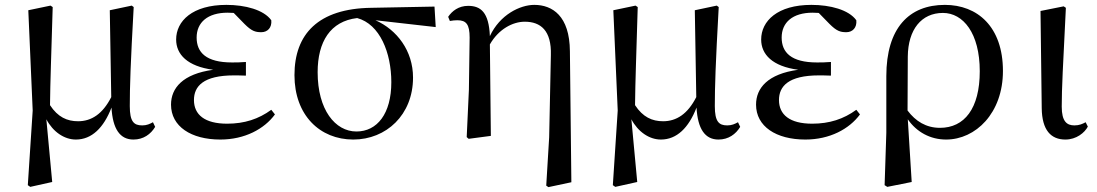

<svg xmlns="http://www.w3.org/2000/svg" viewBox="-20 -557 4496 787"><path d="M291 15C356 15 405 -33 437 -116C442 -28 472 15 527 15C568 15 598 -7 616 -37L607 -56C594 -49 582 -43 563 -43C529 -43 512 -58 512 -122C512 -200 515 -295 528 -528L520 -534L430 -515L436 -159C401 -90 355 -60 300 -60C255 -60 217 -77 185 -126C186 -224 190 -323 196 -528L187 -534L96 -515L114 -104L94 202L104 209L194 189L170 -68C197 -17 243 15 291 15Z M883 15C983 15 1063 -28 1107 -88L1092 -107C1040 -69 982 -50 911 -50C819 -50 775 -87 775 -147C775 -203 813 -248 939 -248C950 -248 961 -248 988 -247V-303C964 -301 948 -301 931 -301C825 -301 786 -342 786 -403C786 -465 831 -505 913 -505L938 -504L982 -459C1011 -430 1026 -425 1051 -425C1077 -425 1095 -444 1092 -474C1061 -517 985 -537 908 -537C769 -537 702 -471 702 -395C702 -334 748 -285 854 -271C729 -254 681 -196 681 -128C681 -39 763 15 883 15Z M1428 15C1563 15 1673 -86 1673 -239C1673 -349 1607 -435 1519 -474L1766 -446L1761 -530L1502 -525C1284 -522 1187 -417 1187 -249C1187 -85 1291 15 1428 15ZM1444 -483C1537 -458 1584 -341 1584 -220C1584 -91 1526 -18 1441 -18C1354 -18 1282 -107 1282 -261C1282 -386 1334 -470 1444 -483Z M2219 204 2228 210 2322 190 2316 -347C2315 -492 2244 -537 2170 -537C2112 -537 2029 -497 1988 -409C1984 -506 1951 -533 1899 -533C1860 -533 1833 -512 1817 -488L1824 -471C1835 -473 1845 -474 1855 -474C1891 -474 1905 -457 1905 -403L1902 -189L1893 5L1901 12L1992 0L1988 -375C2024 -438 2082 -468 2131 -468C2196 -468 2241 -432 2238 -331L2231 6Z M2689 15C2754 15 2803 -33 2835 -116C2840 -28 2870 15 2925 15C2966 15 2996 -7 3014 -37L3005 -56C2992 -49 2980 -43 2961 -43C2927 -43 2910 -58 2910 -122C2910 -200 2913 -295 2926 -528L2918 -534L2828 -515L2834 -159C2799 -90 2753 -60 2698 -60C2653 -60 2615 -77 2583 -126C2584 -224 2588 -323 2594 -528L2585 -534L2494 -515L2512 -104L2492 202L2502 209L2592 189L2568 -68C2595 -17 2641 15 2689 15Z M3281 15C3381 15 3461 -28 3505 -88L3490 -107C3438 -69 3380 -50 3309 -50C3217 -50 3173 -87 3173 -147C3173 -203 3211 -248 3337 -248C3348 -248 3359 -248 3386 -247V-303C3362 -301 3346 -301 3329 -301C3223 -301 3184 -342 3184 -403C3184 -465 3229 -505 3311 -505L3336 -504L3380 -459C3409 -430 3424 -425 3449 -425C3475 -425 3493 -444 3490 -474C3459 -517 3383 -537 3306 -537C3167 -537 3100 -471 3100 -395C3100 -334 3146 -285 3252 -271C3127 -254 3079 -196 3079 -128C3079 -39 3161 15 3281 15Z M3606 202 3617 209 3717 189 3701 -68C3737 -16 3793 15 3858 15C3979 15 4091 -93 4091 -266C4091 -448 3986 -537 3853 -537C3706 -537 3613 -442 3613 -245V-13ZM3700 -104 3701 -325C3702 -436 3757 -504 3845 -504C3928 -504 3996 -421 3996 -265C3996 -112 3933 -33 3833 -33C3776 -33 3733 -60 3700 -104Z M4347 15C4392 15 4426 -13 4439 -38L4430 -56C4417 -49 4404 -43 4384 -43C4353 -43 4332 -59 4332 -120C4332 -196 4337 -284 4349 -525L4340 -531L4245 -512L4250 -114C4251 -23 4288 15 4347 15Z"/></svg>

Font: Noto Serif KR Medium
Style: Regular
Weight: 500
Designer: Ryoko NISHIZUKA 西塚涼子 (kana & ideographs); Frank Grießhammer (Latin, Greek & Cyrillic); Wenlong ZHANG 张文龙 (bopomofo); San
Foundry: Adobe
Version: Version 2.001;hotconv 1.1.0;makeotfexe 2.6.0